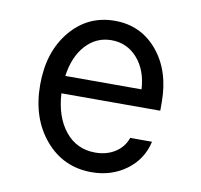

<svg xmlns="http://www.w3.org/2000/svg" viewBox="-67 -621 734 702"><g transform="rotate(10 300.0 -270.0)"><path d="M161 -320H444Q440 -391 401.5 -434.5Q363 -478 305 -478Q249 -478 210 -435.5Q171 -393 161 -320ZM525 -255H158Q163 -168 205.5 -115.5Q248 -63 317 -63Q359 -63 390.5 -83Q422 -103 434 -138H515Q500 -71 445 -30.5Q390 10 316 10Q211 10 143.5 -69.5Q76 -149 76 -273Q76 -395 140.5 -472.5Q205 -550 305 -550Q402 -550 463.5 -476.5Q525 -403 525 -286Z"/></g></svg>

Font: CommitMono
Style: 450Regular
Weight: 450
Designer: Eigil Nikolajsen
Foundry: Eigil Nikolajsen
Version: Version 1.002